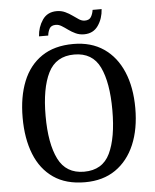

<svg xmlns="http://www.w3.org/2000/svg" viewBox="-60 -957 822 1017"><g transform="rotate(-5 351.0 -448.0)"><path d="M351 10Q250 10 183.5 -36Q117 -82 84 -165Q51 -248 51 -359Q51 -470 84 -552Q117 -634 184 -679.5Q251 -725 352 -725Q447 -725 513.5 -679.5Q580 -634 615 -551.5Q650 -469 650 -358Q650 -247 615 -164.5Q580 -82 513.5 -36Q447 10 351 10ZM351 -46Q449 -46 488.5 -128.5Q528 -211 528 -358Q528 -505 488.5 -587Q449 -669 352 -669Q255 -669 214 -587Q173 -505 173 -358Q173 -211 214 -128.5Q255 -46 351 -46ZM414 -771Q390 -771 369.5 -780.5Q349 -790 332 -802.5Q315 -815 299.5 -824.5Q284 -834 269 -834Q244 -834 235 -817.5Q226 -801 224 -781H175Q178 -830 204 -868Q230 -906 280 -906Q304 -906 324.5 -896.5Q345 -887 362 -874.5Q379 -862 394 -852.5Q409 -843 424 -843Q448 -843 457.5 -859Q467 -875 470 -896H518Q515 -846 489 -808.5Q463 -771 414 -771Z"/></g></svg>

Font: Noto Serif Sinhala SemiCondensed Medium
Style: Regular
Weight: 500
Width: 4
Designer: Jelle Bosma - Monotype Design Team
Foundry: Monotype Imaging Inc.
Version: Version 2.007; ttfautohint (v1.8.4.7-5d5b)